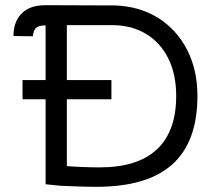

<svg xmlns="http://www.w3.org/2000/svg" viewBox="-20 -712 837 741"><path d="M742 -342Q742 -165 645.5 -78Q549 9 352 9Q319 9 277.5 7.5Q236 6 213 5L156 -1V-329H67V-403H156V-614Q130 -614 120 -605Q109 -596 107 -572L32 -573Q32 -633 69 -665Q99 -692 157 -692L423 -691Q518 -688 590 -643Q662 -598 702 -520Q742 -442 742 -342ZM660 -342Q660 -425 629.5 -486.5Q599 -548 543 -581.5Q487 -615 412 -615H238V-403H410V-329H238V-71Q258 -69 297 -67.5Q336 -66 365 -66Q511 -66 585.5 -135.5Q660 -205 660 -342Z"/></svg>

Font: Bellota
Style: Bold
Weight: 700
Designer: Kemie Guaida
Foundry: Kemie Guaida
Version: Version 4.001